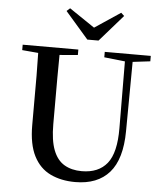

<svg xmlns="http://www.w3.org/2000/svg" viewBox="-63 -1020 935 1093"><g transform="rotate(5 404.5 -473.5)"><path d="M407 18Q327 18 265.5 -11.5Q204 -41 170 -107.5Q136 -174 136 -284V-397Q136 -481 136 -566Q135 -631 134 -696L42 -704V-735H360V-704L256 -695Q256 -631 255 -567Q255 -483 255 -397V-299Q255 -207 276.5 -151.5Q298 -96 339.5 -71.5Q381 -47 439 -47Q535 -47 584 -108Q633 -169 632 -310L630 -691L511 -704V-735H774V-704L674 -692L671 -296Q670 -136 602.5 -59Q535 18 407 18ZM293 -965 438 -867 585 -965 603 -948 470 -796H406L274 -948Z"/></g></svg>

Font: Early Summer Mincho SemiBold
Style: Regular
Weight: 600
Designer: GuiWonder
Version: Version 1.002